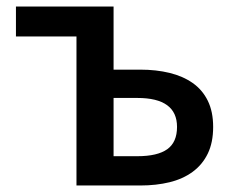

<svg xmlns="http://www.w3.org/2000/svg" viewBox="-20 -570 720 590"><path d="M329 -550V-356H411Q460 -356 501 -346Q542 -336 572 -315Q602 -294 618.5 -260.5Q635 -227 635 -180Q635 -132 618.5 -98Q602 -64 572 -42Q542 -20 501 -10Q460 0 411 0H215V-458H29V-550ZM329 -269V-90H402Q464 -90 494 -111.5Q524 -133 524 -180Q524 -269 402 -269Z"/></svg>

Font: Kinto Sans Med
Style: Regular
Weight: 500
Designer: Authors: Ryoko NISHIZUKA  (kana & ideographs); Paul D. Hunt (Latin, Greek & Cyrillic); Wenlong ZHANG  (bopomofo); Sandol
Foundry: Adobe Systems Incorporated, ookami Inc.
Version: Version 0.001